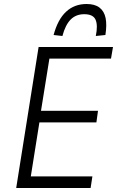

<svg xmlns="http://www.w3.org/2000/svg" viewBox="-20 -940 590 960"><path d="M61 0 173 -705H545L535 -647H227L185 -386H470L462 -328H177L134 -58H442L433 0ZM292 -760 248 -765Q269 -843 310.5 -881.5Q352 -920 413 -920Q454 -920 477.5 -902Q501 -884 508 -850Q515 -816 507 -765L459 -760Q470 -813 458 -841Q446 -869 401 -869Q360 -869 333.5 -842.5Q307 -816 292 -760Z"/></svg>

Font: Nunito Sans 7pt Condensed Light
Style: Italic
Weight: 300
Width: 3
Italic angle: -9°
Designer: Vernon Adams
Foundry: Vernon Adams
Version: Version 3.101;gftools[0.9.27]